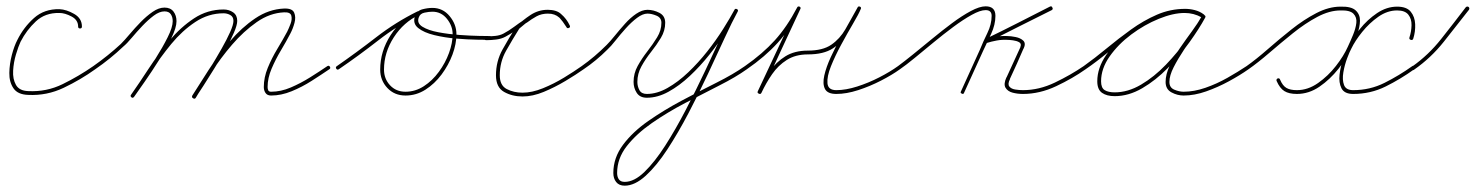

<svg xmlns="http://www.w3.org/2000/svg" viewBox="-20 -291 4665 607"><path d="M239 -207Q239 -201 233 -201Q227 -201 227 -207Q227 -228 206 -239Q185 -250 168 -250Q123 -251 93.5 -223.5Q64 -196 45 -159Q38 -144 30.5 -119Q23 -94 21.5 -67.5Q20 -41 30.5 -22.5Q41 -4 69 -3Q127 0 178 -25Q229 -50 275 -82Q279 -85 283 -80Q286 -76 281 -72Q235 -39 181.5 -13.5Q128 12 69 9Q36 8 22.5 -12Q9 -32 9.5 -60.5Q10 -89 17.5 -117.5Q25 -146 35 -165Q55 -205 87.5 -234Q120 -263 168 -262Q190 -261 214.5 -247Q239 -233 239 -207Q239 -207 239 -207Q239 -207 239 -207Z M281 -72Q277 -69 273 -74Q270 -78 275 -82Q322 -115 362 -152Q374 -164 390 -183Q406 -202 424.5 -221Q443 -240 462.5 -253.5Q482 -267 500 -267Q519 -267 528.5 -254.5Q538 -242 538 -224Q538 -204 522 -171Q506 -138 483 -101.5Q460 -65 438 -33.5Q416 -2 404 15Q400 20 396 17Q391 13 394 9Q406 -8 427.5 -39Q449 -70 471.5 -105.5Q494 -141 510 -173Q526 -205 526 -224Q526 -237 520 -246Q514 -255 500 -255Q484 -255 466 -241.5Q448 -228 430 -209Q412 -190 396.5 -171.5Q381 -153 370 -144Q329 -105 281 -72Q281 -72 281 -72Q281 -72 281 -72ZM396 17Q391 13 394 9Q420 -28 450 -74Q480 -120 515.5 -162.5Q551 -205 593.5 -233Q636 -261 687 -261Q704 -261 717 -252Q730 -243 730 -225Q730 -212 719.5 -187.5Q709 -163 692.5 -133.5Q676 -104 657.5 -74.5Q639 -45 623.5 -20.5Q608 4 599 17Q596 22 591 19Q586 16 589 11Q597 -2 612.5 -25.5Q628 -49 646 -78.5Q664 -108 680.5 -137Q697 -166 707.5 -189.5Q718 -213 718 -225Q718 -238 708 -243.5Q698 -249 687 -249Q639 -249 597.5 -221.5Q556 -194 521.5 -152Q487 -110 458 -65Q429 -20 404 15Q400 20 396 17ZM591 20Q585 17 588 11Q610 -24 640 -70.5Q670 -117 707 -160.5Q744 -204 787 -233Q830 -262 878 -264Q904 -265 910 -251Q916 -237 911 -218.5Q906 -200 898 -185Q885 -160 868 -131.5Q851 -103 838.5 -73.5Q826 -44 826 -16Q826 -10 828 -5.5Q830 -1 837 -1Q868 -1 899.5 -14.5Q931 -28 960.5 -46.5Q990 -65 1015 -82Q1020 -85 1023 -80Q1026 -75 1021 -72Q996 -55 965.5 -35.5Q935 -16 902 -2.5Q869 11 837 11Q825 11 819.5 3Q814 -5 814 -16Q814 -46 826.5 -76.5Q839 -107 856.5 -136Q874 -165 888 -191Q893 -201 898.5 -215.5Q904 -230 901 -241.5Q898 -253 878 -252Q833 -250 791.5 -221Q750 -192 713.5 -149.5Q677 -107 648 -61.5Q619 -16 599 18Q596 23 591 20Z M1043 -74Q1040 -79 1045 -82Q1107 -125 1169 -173Q1231 -221 1300 -255Q1305 -257 1308 -252Q1310 -247 1305 -244Q1256 -221 1225 -173Q1194 -125 1194 -71Q1194 -42 1213 -21.5Q1232 -1 1262 -1Q1293 -1 1320 -18.5Q1347 -36 1367.5 -64Q1388 -92 1399.5 -123.5Q1411 -155 1411 -183Q1411 -209 1393 -231.5Q1375 -254 1347 -254Q1336 -254 1322 -251Q1308 -248 1304 -236Q1304 -236 1304 -236Q1304 -236 1304 -236Q1297 -218 1315.5 -206.5Q1334 -195 1366 -189Q1398 -183 1432.5 -180.5Q1467 -178 1494 -177.5Q1521 -177 1529 -177Q1529 -177 1529 -177Q1529 -177 1529 -177Q1535 -177 1535 -171Q1535 -165 1529 -165Q1518 -165 1488.5 -165.5Q1459 -166 1422.5 -169Q1386 -172 1353 -180Q1320 -188 1302 -202.5Q1284 -217 1292 -240Q1292 -240 1292 -240Q1292 -240 1292 -240Q1298 -257 1315 -261.5Q1332 -266 1347 -266Q1380 -266 1401.5 -240Q1423 -214 1423 -183Q1423 -152 1410.5 -118.5Q1398 -85 1376 -55.5Q1354 -26 1325 -7.5Q1296 11 1262 11Q1227 11 1204.5 -13Q1182 -37 1182 -71Q1182 -129 1215 -180Q1248 -231 1300 -255Q1305 -257 1308 -252Q1310 -247 1305 -244Q1237 -211 1175.5 -163Q1114 -115 1051 -72Q1046 -69 1043 -74Z M1515 -177Q1521 -177 1521 -171Q1521 -169 1518.5 -172.5Q1516 -176 1518 -176Q1531 -176 1546 -177.5Q1561 -179 1572 -185Q1572 -185 1572 -185Q1572 -185 1572 -185Q1572 -185 1572 -185Q1572 -185 1572 -185Q1589 -194 1605 -206Q1621 -218 1638 -229Q1638 -229 1638 -229Q1637 -229 1637 -229Q1656 -242 1673 -251Q1690 -260 1713 -260Q1738 -260 1754.5 -246Q1771 -232 1781 -211Q1784 -205 1779 -203Q1774 -200 1771 -205Q1759 -224 1748 -236Q1737 -248 1711 -248Q1685 -248 1662 -232Q1639 -216 1621 -200Q1621 -200 1622 -200Q1622 -201 1622 -201Q1600 -166 1580 -130.5Q1560 -95 1560 -53Q1560 -21 1582 -9.5Q1604 2 1632 2Q1662 2 1696.5 -12Q1731 -26 1763 -45.5Q1795 -65 1819 -82Q1823 -85 1827 -80Q1830 -76 1825 -72Q1801 -55 1767.5 -35Q1734 -15 1699 -0.5Q1664 14 1632 14Q1599 14 1573.5 -0.5Q1548 -15 1548 -53Q1548 -97 1568.5 -134Q1589 -171 1612 -207Q1612 -207 1612 -208Q1613 -208 1613 -208Q1632 -227 1657 -243.5Q1682 -260 1711 -260Q1740 -260 1754 -246.5Q1768 -233 1781 -211Q1784 -206 1779 -203Q1773 -200 1771 -205Q1762 -223 1748 -235.5Q1734 -248 1713 -248Q1692 -248 1676.5 -239.5Q1661 -231 1645 -219Q1645 -219 1644 -219Q1644 -219 1644 -219Q1628 -208 1611.5 -196Q1595 -184 1578 -175Q1578 -175 1578 -175Q1578 -175 1578 -175Q1578 -175 1578 -175Q1565 -168 1548.5 -166Q1532 -164 1518 -164Q1509 -164 1509 -171Q1509 -177 1515 -177Z M1817 -74Q1814 -78 1819 -82Q1860 -111 1898 -149Q1909 -160 1924 -178.5Q1939 -197 1956 -216Q1973 -235 1991.5 -247.5Q2010 -260 2027 -260Q2046 -260 2064.5 -250.5Q2083 -241 2083 -219Q2083 -194 2069.5 -171.5Q2056 -149 2038.5 -127Q2021 -105 2008 -81.5Q1995 -58 1995 -32Q1995 -18 2001.5 -6Q2008 6 2025 6Q2057 6 2090.5 -13Q2124 -32 2156 -62.5Q2188 -93 2216 -128.5Q2244 -164 2266 -199Q2288 -234 2302 -260Q2304 -265 2310 -262Q2315 -259 2312 -254Q2295 -223 2271 -171Q2247 -119 2218 -57Q2189 5 2156.5 67Q2124 129 2090 181Q2056 233 2021.5 264.5Q1987 296 1955 296Q1937 296 1928 284.5Q1919 273 1919 256Q1919 208 1949.5 167Q1980 126 2029.5 91.5Q2079 57 2135.5 27Q2192 -3 2245 -29.5Q2298 -56 2335 -82Q2339 -85 2343 -80Q2346 -76 2341 -72Q2306 -47 2254.5 -21Q2203 5 2146.5 34.5Q2090 64 2041 98Q1992 132 1961.5 171Q1931 210 1931 256Q1931 268 1936.5 276Q1942 284 1955 284Q1985 284 2017.5 252.5Q2050 221 2083 169.5Q2116 118 2148 56.5Q2180 -5 2209 -66.5Q2238 -128 2261.5 -179Q2285 -230 2302 -260Q2305 -265 2310 -262Q2315 -260 2312 -254Q2298 -227 2275 -191Q2252 -155 2223 -118.5Q2194 -82 2161 -51Q2128 -20 2093.5 -1Q2059 18 2025 18Q2003 18 1993 2.5Q1983 -13 1983 -32Q1983 -59 1996 -82.5Q2009 -106 2026.5 -128.5Q2044 -151 2057.5 -173Q2071 -195 2071 -219Q2071 -235 2055.5 -241.5Q2040 -248 2027 -248Q2012 -248 1994 -234.5Q1976 -221 1958.5 -201.5Q1941 -182 1926 -163Q1911 -144 1900 -134Q1865 -99 1825 -72Q1821 -69 1817 -74Z M2333 -74Q2330 -79 2335 -82Q2391 -121 2429.5 -163.5Q2468 -206 2500 -267Q2502 -272 2508 -270Q2513 -267 2510 -262Q2479 -196 2448.5 -130Q2418 -64 2387 3Q2384 8 2379 5Q2373 3 2376 -3Q2392 -36 2413 -65.5Q2434 -95 2463 -113Q2492 -131 2534 -131Q2581 -131 2608 -149.5Q2635 -168 2653 -199Q2671 -230 2691 -267Q2693 -272 2699 -270Q2704 -267 2701 -262Q2695 -247 2677 -216.5Q2659 -186 2639.5 -150Q2620 -114 2607 -81.5Q2594 -49 2596 -27.5Q2598 -6 2624 -6Q2654 -6 2690 -17.5Q2726 -29 2760 -46.5Q2794 -64 2819 -82Q2819 -82 2819 -82Q2819 -82 2819 -82Q2823 -85 2827 -80Q2830 -76 2825 -72Q2800 -54 2765 -36Q2730 -18 2693 -6Q2656 6 2624 6Q2596 6 2588 -10Q2580 -26 2586 -52.5Q2592 -79 2606.5 -110.5Q2621 -142 2638 -172.5Q2655 -203 2669.5 -228.5Q2684 -254 2691 -267Q2693 -272 2698 -270Q2704 -267 2701 -262Q2680 -222 2661 -189.5Q2642 -157 2613 -138Q2584 -119 2534 -119Q2495 -119 2467.5 -101.5Q2440 -84 2421 -56.5Q2402 -29 2387 3Q2384 8 2379 5Q2373 3 2376 -3Q2407 -69 2438 -135Q2469 -201 2500 -267Q2502 -272 2508 -270Q2513 -267 2510 -262Q2478 -199 2438.5 -155.5Q2399 -112 2341 -72Q2336 -69 2333 -74Z M2825 -72Q2820 -69 2817 -74Q2814 -79 2819 -82Q2838 -96 2866.5 -119Q2895 -142 2926.5 -168Q2958 -194 2989.5 -217.5Q3021 -241 3049 -256Q3077 -271 3096 -271Q3127 -271 3127 -241Q3127 -213 3113.5 -184Q3100 -155 3088 -130Q3073 -97 3058 -64Q3043 -31 3028 2Q3026 8 3021 5Q3015 3 3018 -2Q3033 -35 3048 -68Q3063 -101 3078 -134Q3088 -159 3101.5 -186.5Q3115 -214 3115 -241Q3115 -259 3096 -259Q3079 -259 3052 -244Q3025 -229 2994 -206Q2963 -183 2931.5 -157Q2900 -131 2872 -108Q2844 -85 2825 -72Q2825 -72 2825 -72Q2825 -72 2825 -72ZM3299 -270Q3305 -273 3307 -267Q3310 -262 3305 -259Q3253 -233 3202 -207.5Q3151 -182 3100 -156Q3095 -153 3092 -159Q3090 -165 3095 -167Q3112 -172 3129.5 -175Q3147 -178 3165 -177Q3165 -177 3165 -177Q3165 -177 3165 -177Q3175 -177 3190.5 -174Q3206 -171 3215 -162.5Q3224 -154 3216 -137Q3216 -137 3216 -137Q3216 -138 3216 -138Q3206 -114 3195 -90Q3184 -66 3173 -42Q3173 -42 3173 -41Q3173 -41 3173 -41Q3165 -25 3171 -17.5Q3177 -10 3189.5 -8Q3202 -6 3214 -6Q3265 -6 3315 -30Q3365 -54 3406 -82Q3406 -82 3406 -82Q3406 -82 3406 -82Q3410 -85 3414 -80Q3417 -76 3412 -72Q3371 -43 3319 -18.5Q3267 6 3214 6Q3197 6 3181.5 2Q3166 -2 3159 -13.5Q3152 -25 3162 -47Q3162 -47 3162 -47Q3162 -46 3162 -46Q3173 -70 3184 -94Q3195 -118 3206 -142Q3206 -142 3206 -143Q3206 -143 3206 -143Q3210 -153 3202 -157.5Q3194 -162 3182.5 -163.5Q3171 -165 3165 -165Q3165 -165 3165 -165Q3165 -165 3165 -165Q3148 -166 3131.5 -163Q3115 -160 3099 -155Q3094 -154 3091 -159Q3089 -164 3094 -167Q3146 -192 3197 -218Q3248 -244 3299 -270Q3299 -270 3299 -270Q3299 -270 3299 -270Z M3412 -72Q3407 -69 3404 -74Q3401 -79 3406 -82Q3441 -107 3478.5 -138Q3516 -169 3555.5 -197.5Q3595 -226 3637.5 -244.5Q3680 -263 3727 -263Q3742 -263 3757.5 -259Q3773 -255 3785 -246Q3790 -243 3787 -238Q3784 -233 3779 -236Q3754 -250 3725 -250Q3689 -250 3643.5 -231.5Q3598 -213 3556.5 -182Q3515 -151 3488 -112.5Q3461 -74 3461 -34Q3461 -13 3472.5 -6Q3484 1 3504 1Q3546 1 3587.5 -23.5Q3629 -48 3666 -86.5Q3703 -125 3732 -166.5Q3761 -208 3780 -241Q3783 -246 3788 -243Q3793 -240 3790 -235Q3779 -215 3760.5 -188.5Q3742 -162 3723 -133.5Q3704 -105 3690.5 -78.5Q3677 -52 3677 -32Q3677 -14 3692.5 -7.5Q3708 -1 3722 -1Q3755 -1 3791 -13.5Q3827 -26 3860.5 -45Q3894 -64 3921 -82Q3921 -82 3921 -82Q3921 -82 3921 -82Q3925 -85 3929 -80Q3932 -76 3927 -72Q3900 -53 3865 -34Q3830 -15 3793 -2Q3756 11 3722 11Q3702 11 3683.5 1Q3665 -9 3665 -32Q3665 -56 3678 -83.5Q3691 -111 3710 -138.5Q3729 -166 3748.5 -192.5Q3768 -219 3780 -241Q3783 -246 3788 -243Q3793 -240 3790 -235Q3771 -200 3740.5 -157.5Q3710 -115 3672 -76Q3634 -37 3591 -12Q3548 13 3504 13Q3479 13 3464 2.5Q3449 -8 3449 -34Q3449 -76 3477 -117Q3505 -158 3548 -190.5Q3591 -223 3638.5 -242.5Q3686 -262 3725 -262Q3758 -262 3785 -246Q3790 -243 3787 -238Q3783 -233 3779 -236Q3767 -244 3753.5 -247.5Q3740 -251 3727 -251Q3682 -251 3640.5 -232.5Q3599 -214 3560 -185.5Q3521 -157 3484 -126.5Q3447 -96 3412 -72Q3412 -72 3412 -72Q3412 -72 3412 -72Z M3919 -74Q3916 -78 3921 -82Q3952 -104 3988 -135.5Q4024 -167 4063 -198Q4102 -229 4141.5 -249.5Q4181 -270 4218 -270Q4252 -271 4266 -258Q4280 -245 4279.5 -225Q4279 -205 4270.5 -181.5Q4262 -158 4252 -137Q4238 -107 4211.5 -73.5Q4185 -40 4151.5 -17Q4118 6 4080 6Q4055 6 4040.5 -3Q4026 -12 4016 -35Q4016 -35 4016 -35Q4016 -35 4016 -35Q4014 -40 4019 -43Q4025 -45 4027 -39Q4035 -20 4047 -13Q4059 -6 4080 -6Q4115 -6 4147 -28.5Q4179 -51 4203.5 -82.5Q4228 -114 4241 -143Q4249 -160 4257.5 -180.5Q4266 -201 4268 -218.5Q4270 -236 4259 -247.5Q4248 -259 4218 -258Q4183 -258 4144.5 -237.5Q4106 -217 4067.5 -186Q4029 -155 3993 -124Q3957 -93 3927 -72Q3923 -69 3919 -74ZM4440 -165Q4434 -167 4436 -173Q4442 -191 4442.5 -211Q4443 -231 4432.5 -244.5Q4422 -258 4397 -258Q4366 -258 4337.5 -238Q4309 -218 4286.5 -190Q4264 -162 4252 -137Q4247 -128 4239 -107Q4231 -86 4227 -62.5Q4223 -39 4229 -22.5Q4235 -6 4258 -6Q4311 -6 4357 -29Q4403 -52 4445 -82Q4449 -85 4453 -80Q4456 -76 4451 -72Q4408 -41 4360.5 -17.5Q4313 6 4258 6Q4230 6 4221 -12Q4212 -30 4215 -55.5Q4218 -81 4226.5 -105.5Q4235 -130 4241 -143Q4255 -169 4279 -199Q4303 -229 4333.5 -249.5Q4364 -270 4397 -270Q4427 -270 4440 -254Q4453 -238 4454 -214.5Q4455 -191 4448 -169Q4446 -163 4440 -165Z M4443 -72Q4440 -77 4445 -81Q4496 -117 4536 -167.5Q4576 -218 4614 -268Q4618 -272 4623 -269Q4627 -265 4624 -260Q4585 -210 4544.5 -159Q4504 -108 4451 -71Q4447 -67 4443 -72Z"/></svg>

Font: FRB American Cursive Guidelines Arrows Thin
Style: Italic
Weight: 100
Italic angle: -25°
Version: Version 2.0;Modular Font Editor K font №1